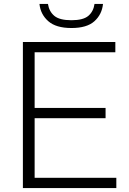

<svg xmlns="http://www.w3.org/2000/svg" viewBox="-20 -953 654 973"><path d="M96 0V-740H564.5V-688H155.5V-406H515V-354H155.5V-52H569.5V0ZM342 -811Q264 -811 224.8 -845.5Q185.5 -880 180 -933H223Q229 -894.5 255.5 -872.5Q282 -850.5 342 -850.5Q401.5 -850.5 427.5 -872.5Q453.5 -894.5 459 -933H502Q496.5 -879.5 458.2 -845.2Q420 -811 342 -811Z"/></svg>

Font: Encode Sans Semi Expanded Light
Style: Regular
Weight: 300
Width: 6
Designer: Multiple Designers
Foundry: Impallari Type
Version: Version 3.000; ttfautohint (v1.8.3) -l 8 -r 50 -G 200 -x 14 